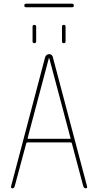

<svg xmlns="http://www.w3.org/2000/svg" viewBox="-20 -1025 540 1045"><path d="M130.9 -275.4Q128.9 -270.5 133.8 -269.5H360.4Q366.2 -269.5 363.3 -275.4L248 -709Q248 -710 247.1 -710Q246.1 -710 246.1 -709ZM46.9 0Q43.9 0 41.5 -2.9Q39.1 -5.9 40 -9.8L225.6 -713.9Q227.5 -720.7 233.9 -725.6Q240.2 -730.5 247.6 -730.5Q254.9 -730.5 260.7 -725.6Q266.6 -720.7 267.6 -713.9L454.1 -9.8Q455.1 -5.9 453.1 -2.9Q451.2 0 447.3 0Q438.5 0 433.6 -9.8L371.1 -245.1Q370.1 -250 365.2 -250H128.9Q125 -250 123 -245.1L59.6 -9.8Q56.6 0 46.9 0ZM122.1 -985.4Q112.3 -985.4 112.3 -995.1Q112.3 -1004.9 122.1 -1004.9H372.1Q381.8 -1004.9 381.8 -995.1Q381.8 -985.4 372.1 -985.4ZM317.4 -879.9Q317.4 -889.6 327.1 -889.6Q336.9 -889.6 336.9 -879.9V-799.8Q336.9 -790 327.1 -790Q317.4 -790 317.4 -799.8ZM157.2 -879.9Q157.2 -889.6 167 -889.6Q176.8 -889.6 176.8 -879.9V-799.8Q176.8 -790 167 -790Q157.2 -790 157.2 -799.8Z"/></svg>

Font: Rounded-X Mgen+ 1mn thin
Style: Regular
Weight: 100
Designer: [Source Han Sans]
Ryoko NISHIZUKA  (kana & ideographs); Paul D. Hunt (Latin, Greek & Cyrillic); Wenlong ZHANG  (bopomofo
Version: Version 1.059.20150602